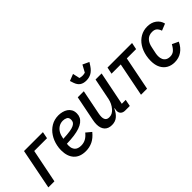

<svg xmlns="http://www.w3.org/2000/svg" viewBox="55 -1538 2327 2327"><g transform="rotate(-45 1219.0 -374.5)"><path d="M27 0 130 -520H454L437 -433H218L131 0Z M661 12Q560 12 507 -46Q454 -104 454 -208Q454 -228 456 -247.5Q458 -267 462 -285Q476 -354 512.5 -410Q549 -466 604.5 -499Q660 -532 731 -532Q762 -532 793.5 -524Q825 -516 850 -499.5Q875 -483 890.5 -456Q906 -429 906 -390Q906 -357 893 -330Q880 -303 853 -282Q826 -261 784.5 -246.5Q743 -232 687.5 -224.5Q632 -217 560 -215Q559 -206 558.5 -197Q558 -188 558 -182Q558 -134 584.5 -105Q611 -76 668 -76Q711 -76 746 -95Q781 -114 813 -154L879 -99Q830 -39 776 -13.5Q722 12 661 12ZM723 -448Q687 -448 657 -431.5Q627 -415 606.5 -385Q586 -355 578 -314L572 -288Q644 -291 689 -298Q734 -305 759 -317.5Q784 -330 793.5 -346.5Q803 -363 803 -385Q803 -423 777.5 -435.5Q752 -448 723 -448Z M1051 -520H1155L1092 -204Q1089 -190 1087.5 -175.5Q1086 -161 1086 -151Q1086 -116 1101.5 -97Q1117 -78 1151 -78Q1178 -78 1200 -89.5Q1222 -101 1241 -122Q1264 -148 1279 -179Q1294 -210 1300 -240L1356 -520H1460L1373 -87H1440L1423 0H1344Q1309 0 1288.5 -18.5Q1268 -37 1268 -69Q1268 -75 1269 -83Q1270 -91 1272 -98L1274 -111H1269Q1241 -51 1202.5 -19.5Q1164 12 1108 12Q1045 12 1012 -25Q979 -62 979 -128Q979 -145 981 -162Q983 -179 987 -199ZM1269 -589Q1220 -589 1188 -610.5Q1156 -632 1139 -681L1124 -727L1211 -761L1231 -671Q1240 -668 1253.5 -666Q1267 -664 1278 -664Q1291 -664 1303 -666Q1315 -668 1323 -671L1372 -761L1454 -723L1427 -681Q1395 -633 1357 -611Q1319 -589 1269 -589Z M1615 0 1701 -433H1543L1561 -520H1982L1964 -433H1805L1719 0Z M2183 12Q2126 12 2082 -13Q2038 -38 2013 -86.5Q1988 -135 1988 -206Q1988 -228 1990 -249Q1992 -270 1996 -290Q2010 -361 2045 -415.5Q2080 -470 2133.5 -501Q2187 -532 2252 -532Q2323 -532 2370.5 -496.5Q2418 -461 2431 -404L2344 -369Q2332 -405 2310.5 -424.5Q2289 -444 2248 -444Q2194 -444 2160 -410Q2126 -376 2114 -313L2096 -227Q2094 -216 2093 -204.5Q2092 -193 2092 -183Q2092 -152 2103 -127.5Q2114 -103 2136.5 -89.5Q2159 -76 2193 -76Q2232 -76 2259 -98Q2286 -120 2313 -169L2394 -131Q2361 -61 2307.5 -24.5Q2254 12 2183 12Z"/></g></svg>

Font: IBM Plex Sans Medium
Style: Italic
Weight: 500
Italic angle: -11.31°
Designer: Mike Abbink, Paul van der Laan, Pieter van Rosmalen
Foundry: Bold Monday
Version: Version 3.201